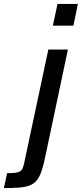

<svg xmlns="http://www.w3.org/2000/svg" viewBox="-122 -763 418 981"><path d="M148 -632 172 -743H276L253 -632ZM-102 198 -86 122Q-50 122 -32.5 117.5Q-15 113 -8.5 101Q-2 89 2 68L125 -510H225L109 39Q100 84 89.5 113.5Q79 143 64.5 160Q50 177 28 185Q6 193 -25.5 195.5Q-57 198 -102 198Z"/></svg>

Font: Saira SemiCondensed Medium
Style: Italic
Weight: 500
Width: 4
Italic angle: -12°
Designer: Hector Gatti with collaboration of the Omnibus-Type team
Foundry: Omnibus-Type
Version: Version 1.101